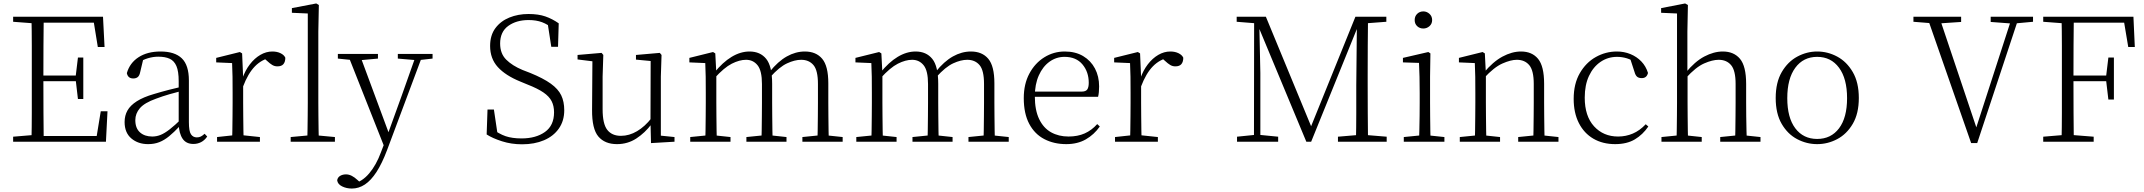

<svg xmlns="http://www.w3.org/2000/svg" viewBox="-20 -820 12409 1111"><path d="M56 0V-29L188 -40H198V0ZM162 0Q164 -83 164 -166Q164 -249 164 -333V-390Q164 -474 164 -557.5Q164 -641 162 -723H233Q232 -641 231.5 -556Q231 -471 231 -377V-357Q231 -255 231.5 -169Q232 -83 233 0ZM198 0V-33H569L536 -11L563 -176H602L593 0ZM198 -350V-383H436V-350ZM431 -247 418 -358V-379L431 -487H462V-247ZM56 -694V-723H198V-684H188ZM546 -548 519 -714 553 -689H198V-723H576L585 -548Z M837 14Q779 14 740 -19Q701 -52 701 -114Q701 -151 717.5 -180.5Q734 -210 771.5 -234Q809 -258 871 -276Q914 -289 958.5 -300.5Q1003 -312 1043 -321V-297Q1003 -287 961.5 -275Q920 -263 883 -249Q816 -225 789.5 -194Q763 -163 763 -125Q763 -78 790 -54Q817 -30 861 -30Q886 -30 909.5 -39.5Q933 -49 962.5 -72Q992 -95 1032 -134L1038 -89H1019Q987 -55 959 -32Q931 -9 902 2.5Q873 14 837 14ZM1099 13Q1057 13 1036.5 -17.5Q1016 -48 1014 -102V-106V-350Q1014 -407 1001 -437.5Q988 -468 962 -480Q936 -492 896 -492Q866 -492 836 -483Q806 -474 774 -454L810 -482L791 -402Q787 -382 777 -374Q767 -366 751 -366Q720 -366 714 -397Q731 -456 782 -489Q833 -522 909 -522Q991 -522 1032 -482.5Q1073 -443 1073 -354V-113Q1073 -61 1085 -43Q1097 -25 1119 -25Q1132 -25 1142 -30Q1152 -35 1164 -46L1179 -30Q1164 -8 1143.5 2.5Q1123 13 1099 13Z M1236 0V-27L1347 -39H1370L1484 -27V0ZM1323 0Q1324 -24 1324.5 -64.5Q1325 -105 1325.5 -149Q1326 -193 1326 -226V-281Q1326 -333 1325.5 -375.5Q1325 -418 1323 -455L1231 -459V-485L1368 -519L1381 -511L1387 -371V-370V-226Q1387 -193 1387.5 -149Q1388 -105 1388.5 -64.5Q1389 -24 1390 0ZM1386 -318 1369 -367H1383Q1399 -413 1426 -448Q1453 -483 1486.5 -502.5Q1520 -522 1556 -522Q1583 -522 1603.5 -512Q1624 -502 1631 -486Q1631 -462 1620 -449Q1609 -436 1585 -436Q1569 -436 1555.5 -444Q1542 -452 1525 -468L1502 -488H1551Q1495 -477 1455 -436Q1415 -395 1386 -318Z M1662 0V-27L1781 -38H1800L1918 -27V0ZM1758 0Q1759 -30 1759.5 -69Q1760 -108 1760.5 -149.5Q1761 -191 1761 -226V-742L1669 -746V-773L1810 -800L1825 -791L1822 -637V-226Q1822 -191 1822.5 -149.5Q1823 -108 1823.5 -69Q1824 -30 1825 0Z M2016 271Q1985 271 1959.5 258.5Q1934 246 1931 223Q1934 206 1948.5 197.5Q1963 189 1982 189Q1999 189 2015.5 197.5Q2032 206 2048 221L2076 246L2046 259L2026 242Q2076 231 2116.5 183Q2157 135 2184 62L2212 -11L2215 -19L2305 -268L2390 -508H2428L2220 48Q2191 125 2159 174.5Q2127 224 2091.5 247.5Q2056 271 2016 271ZM2209 43 1991 -508H2060L2232 -44L2238 -30ZM1935 -481V-508H2167V-481L2057 -471H2033ZM2282 -481V-508H2483V-481L2402 -472H2388Z M3001 15Q2939 15 2884.5 -2.5Q2830 -20 2796 -42L2801 -186H2838L2861 -31L2822 -51L2819 -81Q2867 -45 2905.5 -32Q2944 -19 2998 -19Q3081 -19 3133.5 -56.5Q3186 -94 3186 -170Q3186 -207 3172 -234.5Q3158 -262 3124.5 -285Q3091 -308 3032 -331L2991 -348Q2905 -383 2860.5 -432Q2816 -481 2816 -554Q2816 -616 2846.5 -657Q2877 -698 2927.5 -718.5Q2978 -739 3038 -739Q3095 -739 3135.5 -725Q3176 -711 3213 -685L3209 -549H3170L3147 -698L3186 -678L3187 -649Q3150 -679 3116.5 -691.5Q3083 -704 3039 -704Q2968 -704 2921 -670Q2874 -636 2874 -568Q2874 -510 2909 -475Q2944 -440 3004 -415L3048 -398Q3124 -367 3167 -336Q3210 -305 3227.5 -268.5Q3245 -232 3245 -182Q3245 -121 3214 -76.5Q3183 -32 3128 -8.5Q3073 15 3001 15Z M3550 14Q3480 14 3442.5 -30Q3405 -74 3406 -185L3408 -478L3427 -463L3322 -476V-502L3461 -514L3471 -502L3467 -377V-188Q3467 -103 3494 -68.5Q3521 -34 3573 -34Q3621 -34 3666.5 -61Q3712 -88 3750 -137L3769 -103H3751Q3712 -51 3662 -18.5Q3612 14 3550 14ZM3747 8 3744 -116V-117L3745 -467L3660 -475V-502L3798 -514L3808 -502L3804 -377V-35L3883 -27V0Z M3974 0V-27L4084 -38H4104L4207 -27V0ZM4061 0Q4062 -24 4062.5 -64.5Q4063 -105 4063.5 -149Q4064 -193 4064 -226V-282Q4064 -333 4063.5 -375.5Q4063 -418 4061 -455L3969 -459V-485L4106 -519L4119 -511L4125 -396V-393V-226Q4125 -193 4125.5 -149Q4126 -105 4126.5 -64.5Q4127 -24 4128 0ZM4299 0V-27L4408 -38H4429L4531 -27V0ZM4386 0Q4387 -24 4387.5 -64Q4388 -104 4388.5 -148Q4389 -192 4389 -226V-334Q4389 -411 4363.5 -442.5Q4338 -474 4297 -474Q4259 -474 4214.5 -451.5Q4170 -429 4114 -367L4103 -398H4112Q4162 -460 4213.5 -491Q4265 -522 4317 -522Q4379 -522 4413.5 -479.5Q4448 -437 4448 -335V-226Q4448 -192 4448.5 -148Q4449 -104 4449.5 -64Q4450 -24 4451 0ZM4623 0V-27L4732 -38H4752L4856 -27V0ZM4709 0Q4711 -24 4711.5 -64Q4712 -104 4712.5 -148Q4713 -192 4713 -226V-334Q4713 -413 4687 -443.5Q4661 -474 4616 -474Q4579 -474 4534.5 -453.5Q4490 -433 4437 -374L4425 -404H4433Q4482 -465 4533 -493.5Q4584 -522 4637 -522Q4702 -522 4737.5 -480Q4773 -438 4773 -338V-226Q4773 -192 4773.5 -148Q4774 -104 4774.5 -64Q4775 -24 4776 0Z M4935 0V-27L5045 -38H5065L5168 -27V0ZM5022 0Q5023 -24 5023.5 -64.5Q5024 -105 5024.5 -149Q5025 -193 5025 -226V-282Q5025 -333 5024.5 -375.5Q5024 -418 5022 -455L4930 -459V-485L5067 -519L5080 -511L5086 -396V-393V-226Q5086 -193 5086.5 -149Q5087 -105 5087.5 -64.5Q5088 -24 5089 0ZM5260 0V-27L5369 -38H5390L5492 -27V0ZM5347 0Q5348 -24 5348.5 -64Q5349 -104 5349.5 -148Q5350 -192 5350 -226V-334Q5350 -411 5324.5 -442.5Q5299 -474 5258 -474Q5220 -474 5175.5 -451.5Q5131 -429 5075 -367L5064 -398H5073Q5123 -460 5174.5 -491Q5226 -522 5278 -522Q5340 -522 5374.5 -479.5Q5409 -437 5409 -335V-226Q5409 -192 5409.5 -148Q5410 -104 5410.5 -64Q5411 -24 5412 0ZM5584 0V-27L5693 -38H5713L5817 -27V0ZM5670 0Q5672 -24 5672.5 -64Q5673 -104 5673.5 -148Q5674 -192 5674 -226V-334Q5674 -413 5648 -443.5Q5622 -474 5577 -474Q5540 -474 5495.5 -453.5Q5451 -433 5398 -374L5386 -404H5394Q5443 -465 5494 -493.5Q5545 -522 5598 -522Q5663 -522 5698.5 -480Q5734 -438 5734 -338V-226Q5734 -192 5734.5 -148Q5735 -104 5735.5 -64Q5736 -24 5737 0Z M6150 14Q6079 14 6023 -15Q5967 -44 5935.5 -103.5Q5904 -163 5904 -252Q5904 -334 5936.5 -394.5Q5969 -455 6023 -488.5Q6077 -522 6141 -522Q6203 -522 6247.5 -495.5Q6292 -469 6316 -423.5Q6340 -378 6340 -320Q6340 -283 6334 -260H5934V-290H6239Q6263 -290 6271.5 -302.5Q6280 -315 6280 -341Q6280 -404 6243.5 -447.5Q6207 -491 6140 -491Q6092 -491 6053 -463Q6014 -435 5991 -383.5Q5968 -332 5968 -263Q5968 -183 5993 -131Q6018 -79 6062 -54.5Q6106 -30 6163 -30Q6216 -30 6256.5 -48Q6297 -66 6329 -102L6344 -88Q6311 -41 6263 -13.5Q6215 14 6150 14Z M6432 0V-27L6543 -39H6566L6680 -27V0ZM6519 0Q6520 -24 6520.5 -64.5Q6521 -105 6521.5 -149Q6522 -193 6522 -226V-281Q6522 -333 6521.5 -375.5Q6521 -418 6519 -455L6427 -459V-485L6564 -519L6577 -511L6583 -371V-370V-226Q6583 -193 6583.5 -149Q6584 -105 6584.5 -64.5Q6585 -24 6586 0ZM6582 -318 6565 -367H6579Q6595 -413 6622 -448Q6649 -483 6682.5 -502.5Q6716 -522 6752 -522Q6779 -522 6799.5 -512Q6820 -502 6827 -486Q6827 -462 6816 -449Q6805 -436 6781 -436Q6765 -436 6751.5 -444Q6738 -452 6721 -468L6698 -488H6747Q6691 -477 6651 -436Q6611 -395 6582 -318Z M7138 0V-29L7246 -40H7264L7376 -29V0ZM7136 -694V-723H7268V-684H7261ZM7236 0 7237 -723H7266L7273 -398V0ZM7539 0 7250 -694H7245V-723H7305L7576 -67H7556L7562 -78L7823 -723H7857V-694H7849L7839 -671L7567 0ZM7722 0V-29L7852 -40H7870L8004 -29V0ZM7826 0Q7828 -83 7828 -165Q7828 -247 7828 -325L7832 -723H7896Q7895 -641 7894.5 -557.5Q7894 -474 7894 -390V-333Q7894 -249 7894.5 -166Q7895 -83 7896 0ZM7861 -684V-723H8002V-694L7870 -684Z M8103 0V-27L8214 -38H8233L8338 -27V0ZM8191 0Q8192 -24 8193 -64.5Q8194 -105 8194.5 -149Q8195 -193 8195 -226V-281Q8195 -332 8194 -375Q8193 -418 8191 -456L8098 -459V-485L8245 -519L8257 -511L8255 -377V-226Q8255 -193 8255.5 -149Q8256 -105 8256.5 -64.5Q8257 -24 8258 0ZM8216 -655Q8195 -655 8180.5 -668.5Q8166 -682 8166 -704Q8166 -726 8180.5 -740Q8195 -754 8216 -754Q8236 -754 8251.5 -740Q8267 -726 8267 -704Q8267 -682 8251.5 -668.5Q8236 -655 8216 -655Z M8427 0V-27L8537 -38H8557L8660 -27V0ZM8514 0Q8515 -24 8515.5 -64.5Q8516 -105 8516.5 -149Q8517 -193 8517 -226V-281Q8517 -333 8516.5 -375.5Q8516 -418 8514 -455L8422 -459V-485L8559 -519L8572 -511L8578 -393V-392V-226Q8578 -193 8578.5 -149Q8579 -105 8579.5 -64.5Q8580 -24 8581 0ZM8765 0V-27L8874 -38H8895L8998 -27V0ZM8852 0Q8853 -24 8853.5 -64Q8854 -104 8854.5 -148Q8855 -192 8855 -226V-334Q8855 -412 8829 -443Q8803 -474 8757 -474Q8722 -474 8673.5 -452.5Q8625 -431 8567 -368L8557 -398H8565Q8619 -463 8674 -492.5Q8729 -522 8781 -522Q8845 -522 8880 -479.5Q8915 -437 8915 -335V-226Q8915 -192 8915.5 -148Q8916 -104 8916.5 -64Q8917 -24 8918 0Z M9326 14Q9254 14 9200 -17.5Q9146 -49 9116 -108Q9086 -167 9086 -248Q9086 -335 9121.5 -396.5Q9157 -458 9214 -490Q9271 -522 9336 -522Q9378 -522 9414.5 -507Q9451 -492 9477.5 -464.5Q9504 -437 9516 -398Q9509 -368 9480 -368Q9462 -368 9452.5 -376.5Q9443 -385 9438 -404L9410 -490L9453 -452Q9422 -474 9394 -482.5Q9366 -491 9337 -491Q9284 -491 9241.5 -462Q9199 -433 9174.5 -380.5Q9150 -328 9150 -255Q9150 -148 9204 -89Q9258 -30 9343 -30Q9388 -30 9428 -47Q9468 -64 9503 -101L9518 -88Q9486 -41 9440 -13.5Q9394 14 9326 14Z M9594 0V-27L9704 -38H9724L9827 -27V0ZM9681 0Q9682 -24 9682.5 -64.5Q9683 -105 9683.5 -149Q9684 -193 9684 -226V-742L9592 -746V-773L9731 -800L9747 -791L9744 -637V-399L9745 -387V-226Q9745 -193 9745.5 -149Q9746 -105 9746.5 -64.5Q9747 -24 9748 0ZM9934 0V-27L10043 -38H10063L10167 -27V0ZM10020 0Q10021 -24 10021.5 -64Q10022 -104 10022.5 -148Q10023 -192 10023 -226V-334Q10023 -412 9997 -443Q9971 -474 9925 -474Q9889 -474 9841 -453Q9793 -432 9735 -368L9720 -399H9734Q9787 -464 9842 -493Q9897 -522 9949 -522Q10013 -522 10048.5 -479.5Q10084 -437 10084 -334V-226Q10084 -192 10084.5 -148Q10085 -104 10086 -64Q10087 -24 10088 0Z M10495 14Q10434 14 10379 -15Q10324 -44 10289.5 -103.5Q10255 -163 10255 -253Q10255 -343 10290 -403Q10325 -463 10380 -492.5Q10435 -522 10495 -522Q10556 -522 10611 -492.5Q10666 -463 10701 -403Q10736 -343 10736 -253Q10736 -163 10701 -103.5Q10666 -44 10611 -15Q10556 14 10495 14ZM10495 -16Q10575 -16 10621.5 -77.5Q10668 -139 10668 -252Q10668 -365 10621.5 -428Q10575 -491 10495 -491Q10415 -491 10368.5 -428Q10322 -365 10322 -252Q10322 -139 10368.5 -77.5Q10415 -16 10495 -16Z M11386 8 11131 -723H11201L11426 -53H11407L11411 -68L11623 -723H11663L11421 8ZM11052 -694V-723H11328V-693L11194 -684H11177ZM11499 -693V-723H11744V-694L11636 -684H11619Z M11803 0V-29L11935 -40H11956L12095 -29V0ZM11909 0Q11911 -83 11911 -166Q11911 -249 11911 -333V-390Q11911 -474 11911 -557.5Q11911 -641 11909 -723H11980Q11979 -641 11978.5 -556Q11978 -471 11978 -377V-357Q11978 -255 11978.5 -169Q11979 -83 11980 0ZM11945 -350V-383H12187V-350ZM12180 -244 12167 -354V-379L12180 -487H12212V-244ZM11803 -694V-723H11945V-684H11935ZM12295 -548 12267 -715 12302 -689H11945V-723H12325L12333 -548Z"/></svg>

Font: Early Summer Mincho VF
Style: Regular
Weight: 250
Designer: GuiWonder
Version: Version 1.002